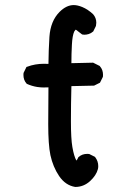

<svg xmlns="http://www.w3.org/2000/svg" viewBox="-20 -740 540 768"><path d="M172.9 -243.2 173.8 -390.6Q165 -390.1 153.8 -390.1Q142.6 -390.1 128.9 -392.1Q107.4 -395.5 86.9 -404.8L85.9 -406.2Q73.7 -419.9 73.7 -440.4Q73.7 -443.4 74.2 -448.2L85.9 -472.2L88.9 -473.1Q120.1 -484.9 155.8 -484.9Q164.6 -484.9 173.8 -484.4Q174.3 -538.6 177.7 -592.8Q182.1 -656.2 218.3 -692.4Q245.6 -719.7 274.9 -719.7Q290 -719.7 309.1 -711.9Q331.5 -702.6 352.5 -683.1Q365.2 -668.5 365.2 -648.9Q365.2 -643.6 363.8 -636.2L353 -614.3Q343.8 -606.4 334.7 -603.8Q325.7 -601.1 317.4 -601.1Q314 -601.1 308.6 -602.1Q295.9 -611.8 285.2 -620.1L282.7 -621.1L281.2 -620.1L276.9 -613.8Q269.5 -597.7 267.6 -561Q265.6 -524.4 265.6 -487.3L352.5 -489.3L378.9 -476.1L379.9 -474.6Q392.1 -460.9 392.1 -440.4Q392.1 -437.5 391.6 -432.6L379.9 -409.2L356.4 -397.5L265.6 -395.5Q263.7 -323.7 263.7 -254.4Q263.7 -185.1 269.5 -151.9Q275.9 -114.7 285.6 -97.7Q289.1 -101.1 293.5 -111.3L294.9 -112.3Q308.6 -124.5 329.1 -124.5Q332 -124.5 336.9 -124L359.4 -112.8L360.8 -111.3Q373 -95.2 373 -75.7Q373 -68.8 371.6 -63.5Q365.2 -38.6 340.3 -15.6Q314.5 7.8 281.2 7.8H280.8Q241.7 1.5 216.3 -36.1Q191.9 -72.3 181.6 -119.6Q172.9 -162.1 172.9 -243.2Z"/></svg>

Font: Bakudai
Style: Bold
Weight: 700
Version: Version 1.48